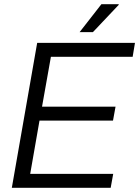

<svg xmlns="http://www.w3.org/2000/svg" viewBox="-20 -889 659 909"><path d="M36 0 156 -686H619L608 -620H221L179 -384H527L515 -318H167L123 -66H516L504 0ZM357 -737 460 -869H542V-866L420 -737Z"/></svg>

Font: Archivo SemiCondensed Light
Style: Italic
Weight: 300
Width: 4
Italic angle: -10°
Designer: Hector Gatti
Foundry: Omnibus-Type
Version: Version 2.001